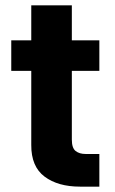

<svg xmlns="http://www.w3.org/2000/svg" viewBox="-20 -696 428 716"><path d="M350.5 -545.5V-431.8H247.9V-175.4Q247.9 -143.8 262.1 -132.8Q276.3 -121.8 299 -121.8H350.5V0H278.4Q196 0 146.1 -37.5Q96.2 -74.9 96.6 -155.2V-431.8H22V-545.5H96.6V-676.1H247.9V-545.5Z"/></svg>

Font: Inter Zeller
Style: Bold
Weight: 700
Designer: Rasmus Andersson; Joe Bland
Foundry: zeller
Version: Version 3.015;git-dec3a8cb1